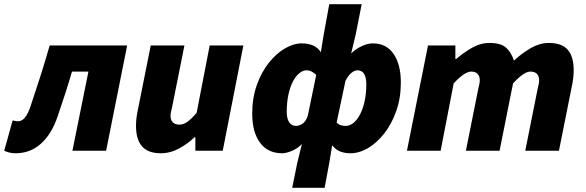

<svg xmlns="http://www.w3.org/2000/svg" viewBox="-48 -716 2783 912"><path d="M26 12Q9 12 -4 8.5Q-17 5 -28 0L12 -144Q18 -143 24.5 -141.5Q31 -140 38 -140Q56 -140 70.5 -157.5Q85 -175 98 -214Q122 -285 144.5 -356Q167 -427 188 -500H556L456 0H296L372 -376H294Q278 -321 261 -269Q244 -217 226 -164Q198 -80 147 -34Q96 12 26 12Z M716 12Q655 12 626.5 -21Q598 -54 598 -118Q598 -135 600 -153.5Q602 -172 606 -190L668 -500H828L770 -210Q767 -197 764.5 -186Q762 -175 762 -166Q762 -145 773.5 -134.5Q785 -124 804 -124Q824 -124 843 -138Q862 -152 886 -180L948 -500H1108L1010 0H880V-64H876Q845 -34 803 -11Q761 12 716 12Z M1340 176 1364 58 1386 -32Q1369 -13 1341 -0.5Q1313 12 1292 12Q1224 12 1187 -38.5Q1150 -89 1150 -176Q1150 -250 1171.5 -311Q1193 -372 1228 -416.5Q1263 -461 1304.5 -485.5Q1346 -510 1386 -510Q1415 -510 1438.5 -500Q1462 -490 1476 -468L1490 -554L1516 -696H1670L1642 -554L1620 -462Q1641 -483 1669.5 -496.5Q1698 -510 1723 -510Q1787 -510 1821.5 -460Q1856 -410 1856 -324Q1856 -251 1834.5 -189.5Q1813 -128 1777.5 -82.5Q1742 -37 1700 -12.5Q1658 12 1616 12Q1591 12 1569 4Q1547 -4 1530 -26L1516 58L1494 176ZM1358 -118Q1373 -118 1388.5 -128Q1404 -138 1414 -166L1454 -360Q1444 -370 1432.5 -376Q1421 -382 1408 -382Q1391 -382 1374 -368.5Q1357 -355 1343.5 -329Q1330 -303 1322 -266.5Q1314 -230 1314 -184Q1314 -153 1325.5 -135.5Q1337 -118 1358 -118ZM1594 -118Q1614 -118 1632 -133Q1650 -148 1663.5 -175Q1677 -202 1684.5 -238Q1692 -274 1692 -316Q1692 -348 1681.5 -365Q1671 -382 1650 -382Q1637 -382 1622 -370.5Q1607 -359 1593 -332L1551 -134Q1561 -124 1571.5 -121Q1582 -118 1594 -118Z M1885 0 1985 -500H2115V-436H2119Q2154 -466 2194 -489Q2234 -512 2277 -512Q2331 -512 2356 -489.5Q2381 -467 2393 -428Q2432 -464 2474 -488Q2516 -512 2559 -512Q2621 -512 2649 -479.5Q2677 -447 2677 -382Q2677 -366 2675 -347Q2673 -328 2669 -310L2607 0H2447L2505 -290Q2508 -304 2510.5 -314.5Q2513 -325 2513 -334Q2513 -355 2502 -365.5Q2491 -376 2471 -376Q2456 -376 2436 -362.5Q2416 -349 2389 -320L2325 0H2165L2223 -290Q2226 -304 2228.5 -314.5Q2231 -325 2231 -334Q2231 -355 2220 -365.5Q2209 -376 2191 -376Q2175 -376 2154.5 -362.5Q2134 -349 2107 -320L2045 0Z"/></svg>

Font: Source Sans 3 Black
Style: Italic
Weight: 900
Italic angle: -11°
Designer: Paul D. Hunt
Foundry: Adobe
Version: Version 3.052;hotconv 1.1.0;makeotfexe 2.6.0